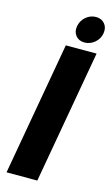

<svg xmlns="http://www.w3.org/2000/svg" viewBox="-139 -979 600 1030"><g transform="rotate(15 161.0 -464.5)"><path d="M233.9 -780.8Q203.1 -780.8 185.5 -802.2Q168 -823.7 173.8 -855Q179.2 -886.7 203.9 -908Q228.5 -929.2 259.8 -929.2Q291 -929.2 308.6 -908Q326.2 -886.7 320.8 -855Q315.9 -823.7 290.8 -802.2Q265.6 -780.8 233.9 -780.8ZM11.2 0 142.1 -740.2H313L182.1 0Z"/></g></svg>

Font: Poppins
Style: Bold Italic
Weight: 700
Italic angle: -10°
Designer: Ninad Kale (Devanagari), Jonny Pinhorn (Latin)
Foundry: Indian Type Foundry
Version: Version 3.200;PS 1.000;hotconv 16.6.54;makeotf.lib2.5.65590